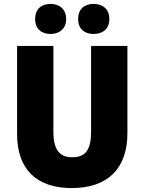

<svg xmlns="http://www.w3.org/2000/svg" viewBox="-20 -948 735 978"><path d="M159 -851C159 -800 192 -775 237 -775C282 -775 317 -801 317 -851C317 -902 282 -928 237 -928C192 -928 159 -903 159 -851ZM378 -851C378 -801 410 -775 457 -775C503 -775 537 -801 537 -851C537 -902 503 -928 457 -928C411 -928 378 -903 378 -851ZM629 -269V-714H444V-278C444 -184 415 -147 348 -147C284 -147 252 -184 252 -277V-714H67V-265C67 -87 165 10 345 10C533 10 629 -94 629 -269Z"/></svg>

Font: Noto Sans Telugu SemiCondensed Black
Style: Regular
Weight: 900
Width: 4
Designer: Jelle Bosma - Monotype Design Team
Foundry: Monotype Imaging Inc.
Version: Version 2.005